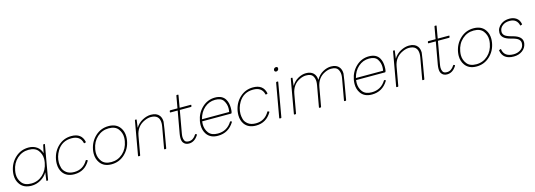

<svg xmlns="http://www.w3.org/2000/svg" viewBox="9 -1641 7259 2606"><g transform="rotate(-15 3639.0 -338.5)"><path d="M234 10Q124 10 72 -63Q33 -116 33 -190Q33 -217 38 -246Q58 -357 136.5 -429.5Q215 -502 325 -502Q391 -502 440 -467.5Q489 -433 503 -374L527 -484Q529 -492 535 -492H547Q552 -492 552 -487L468 -8Q467 0 450 0Q443 0 443 -8L458 -118Q423 -59 361.5 -24.5Q300 10 234 10ZM238 -20Q330 -20 398.5 -82Q467 -144 485 -246Q490 -274 490 -299Q490 -365 449.5 -418.5Q409 -472 317 -472Q225 -472 156 -410Q87 -348 69 -246Q64 -218 64 -193Q64 -127 105 -73.5Q146 -20 238 -20Z M835 10Q727 10 675 -62Q638 -114 638 -188Q638 -216 643 -246Q663 -358 741 -430Q819 -502 926 -502Q1069 -502 1096 -376L1097 -372Q1096 -367 1073 -362Q1067 -362 1067 -367Q1043 -472 920 -472Q785 -472 716 -358Q670 -281 670 -196Q670 -164 680.5 -123.5Q691 -83 731.5 -51.5Q772 -20 841 -20Q965 -20 1030 -131Q1033 -136 1037 -136Q1057 -128 1057 -125L1056 -121Q981 10 835 10Z M1357 10Q1249 10 1197 -63Q1158 -117 1158 -191Q1158 -217 1163 -246Q1183 -356 1261.5 -429Q1340 -502 1448 -502Q1556 -502 1608 -429Q1646 -376 1646 -303Q1646 -276 1641 -246Q1622 -136 1543.5 -63Q1465 10 1357 10ZM1363 -20Q1455 -20 1523.5 -82Q1592 -144 1610 -246Q1615 -274 1615 -299Q1615 -365 1574.5 -418.5Q1534 -472 1442 -472Q1350 -472 1281 -410Q1212 -348 1194 -246Q1189 -218 1189 -193Q1189 -127 1230 -73.5Q1271 -20 1363 -20Z M2119 0H2105Q2098 0 2098 -8L2151 -305Q2156 -333 2156 -356Q2156 -472 2034 -472Q1994 -472 1947 -451Q1831 -400 1808.5 -269.5Q1786 -139 1762 -8Q1761 -1 1753 0H1739Q1732 0 1732 -8L1816 -484Q1818 -492 1826 -492Q1841 -492 1841 -487L1826 -377Q1865 -439 1926.5 -470.5Q1988 -502 2043 -502Q2124 -502 2161 -454Q2187 -419 2187 -366Q2187 -343 2128 -8Q2127 -1 2119 0Z M2445 10Q2393 10 2367 -27Q2350 -50 2350 -94Q2350 -118 2355 -149L2411 -463H2310Q2303 -463 2303 -471Q2304 -478 2305.5 -485Q2307 -492 2315 -492H2416L2446 -662Q2447 -670 2455 -670H2469Q2476 -670 2476 -664L2446 -492H2603Q2609 -492 2609 -487Q2609 -464 2598 -463H2441L2386 -154Q2380 -123 2380 -99Q2380 -69 2393.5 -44.5Q2407 -20 2451 -20Q2512 -20 2554 -87Q2558 -92 2562 -92Q2579 -85 2579 -82Q2579 -78 2577 -75Q2524 10 2445 10Z M2852 10Q2746 10 2696 -63Q2660 -116 2660 -188Q2660 -216 2665 -246Q2685 -356 2762.5 -429Q2840 -502 2944 -502Q3048 -502 3089 -430Q3117 -381 3117 -312Q3117 -237 3101 -235H2694Q2691 -214 2691 -194Q2691 -124 2730.5 -72Q2770 -20 2858 -20Q2988 -20 3057 -131Q3061 -136 3065 -136Q3066 -136 3069.5 -134.5Q3073 -133 3078 -131Q3083 -129 3083 -126Q3083 -124 3081 -121Q3001 10 2852 10ZM3081 -263Q3086 -291 3086 -316Q3086 -373 3054.5 -422.5Q3023 -472 2938 -472Q2853 -472 2788 -415.5Q2723 -359 2699 -263Z M3387 10Q3279 10 3227 -62Q3190 -114 3190 -188Q3190 -216 3195 -246Q3215 -358 3293 -430Q3371 -502 3478 -502Q3621 -502 3648 -376L3649 -372Q3648 -367 3625 -362Q3619 -362 3619 -367Q3595 -472 3472 -472Q3337 -472 3268 -358Q3222 -281 3222 -196Q3222 -164 3232.5 -123.5Q3243 -83 3283.5 -51.5Q3324 -20 3393 -20Q3517 -20 3582 -131Q3585 -136 3589 -136Q3609 -128 3609 -125L3608 -121Q3533 10 3387 10Z M3841 -628Q3828 -628 3822 -635.5Q3816 -643 3816 -652Q3816 -669 3827 -678Q3838 -687 3851 -687Q3876 -687 3876 -664Q3876 -647 3865 -637.5Q3854 -628 3841 -628ZM3737 0H3723Q3716 0 3716 -8L3800 -484Q3802 -492 3810 -492H3824Q3830 -492 3830 -487L3746 -8Q3745 -1 3737 0Z M4647 0H4633Q4626 0 4626 -8L4679 -305Q4684 -333 4684 -356Q4684 -401 4661 -436.5Q4638 -472 4567 -472Q4527 -472 4482 -451Q4373 -401 4350.5 -270Q4328 -139 4304 -8Q4303 -1 4295 0H4281Q4274 0 4274 -8L4327 -305Q4332 -333 4332 -356Q4332 -401 4309 -436.5Q4286 -472 4215 -472Q4175 -472 4130 -451Q4021 -401 3998.5 -270Q3976 -139 3952 -8Q3951 -1 3943 0H3929Q3922 0 3922 -8L4006 -484Q4008 -492 4016 -492Q4031 -492 4031 -487L4018 -378Q4055 -440 4111.5 -471Q4168 -502 4223 -502Q4288 -502 4324.5 -467.5Q4361 -433 4363 -370Q4400 -436 4458.5 -469Q4517 -502 4575 -502Q4653 -502 4689 -454Q4715 -419 4715 -366Q4715 -343 4656 -8Q4655 -1 4647 0Z M5015 10Q4909 10 4859 -63Q4823 -116 4823 -188Q4823 -216 4828 -246Q4848 -356 4925.5 -429Q5003 -502 5107 -502Q5211 -502 5252 -430Q5280 -381 5280 -312Q5280 -237 5264 -235H4857Q4854 -214 4854 -194Q4854 -124 4893.5 -72Q4933 -20 5021 -20Q5151 -20 5220 -131Q5224 -136 5228 -136Q5229 -136 5232.5 -134.5Q5236 -133 5241 -131Q5246 -129 5246 -126Q5246 -124 5244 -121Q5164 10 5015 10ZM5244 -263Q5249 -291 5249 -316Q5249 -373 5217.5 -422.5Q5186 -472 5101 -472Q5016 -472 4951 -415.5Q4886 -359 4862 -263Z M5746 0H5732Q5725 0 5725 -8L5778 -305Q5783 -333 5783 -356Q5783 -472 5661 -472Q5621 -472 5574 -451Q5458 -400 5435.5 -269.5Q5413 -139 5389 -8Q5388 -1 5380 0H5366Q5359 0 5359 -8L5443 -484Q5445 -492 5453 -492Q5468 -492 5468 -487L5453 -377Q5492 -439 5553.5 -470.5Q5615 -502 5670 -502Q5751 -502 5788 -454Q5814 -419 5814 -366Q5814 -343 5755 -8Q5754 -1 5746 0Z M6072 10Q6020 10 5994 -27Q5977 -50 5977 -94Q5977 -118 5982 -149L6038 -463H5937Q5930 -463 5930 -471Q5931 -478 5932.5 -485Q5934 -492 5942 -492H6043L6073 -662Q6074 -670 6082 -670H6096Q6103 -670 6103 -664L6073 -492H6230Q6236 -492 6236 -487Q6236 -464 6225 -463H6068L6013 -154Q6007 -123 6007 -99Q6007 -69 6020.5 -44.5Q6034 -20 6078 -20Q6139 -20 6181 -87Q6185 -92 6189 -92Q6206 -85 6206 -82Q6206 -78 6204 -75Q6151 10 6072 10Z M6486 10Q6378 10 6326 -63Q6287 -117 6287 -191Q6287 -217 6292 -246Q6312 -356 6390.5 -429Q6469 -502 6577 -502Q6685 -502 6737 -429Q6775 -376 6775 -303Q6775 -276 6770 -246Q6751 -136 6672.5 -63Q6594 10 6486 10ZM6492 -20Q6584 -20 6652.5 -82Q6721 -144 6739 -246Q6744 -274 6744 -299Q6744 -365 6703.5 -418.5Q6663 -472 6571 -472Q6479 -472 6410 -410Q6341 -348 6323 -246Q6318 -218 6318 -193Q6318 -127 6359 -73.5Q6400 -20 6492 -20Z M7009 10Q6858 10 6836 -119V-123Q6836 -127 6861 -134Q6866 -134 6866 -128Q6883 -20 7015 -20Q7068 -20 7109 -46Q7160 -77 7160 -139Q7160 -169 7137.5 -191Q7115 -213 7056 -229L7023 -238Q6902 -270 6902 -352Q6902 -420 6963 -466Q7011 -502 7082 -502Q7138 -502 7178 -474Q7218 -446 7229 -388L7230 -384Q7229 -380 7205 -373Q7201 -373 7200 -379Q7177 -472 7076 -472Q7019 -472 6981 -445Q6933 -411 6933 -357Q6933 -328 6954.5 -306Q6976 -284 7044 -265L7073 -257Q7192 -224 7192 -143Q7192 -133 7190 -122Q7179 -62 7129 -26Q7079 10 7009 10Z"/></g></svg>

Font: YamahaIndonesia935. App Thin
Style: Italic
Weight: 100
Italic angle: -10°
Designer: Dalton Maag Ltd
Foundry: Dalton Maag Ltd
Version: Version 1.002; January 01, 2024; Regular/Italic